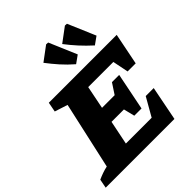

<svg xmlns="http://www.w3.org/2000/svg" viewBox="-284 -1099 1258 1258"><g transform="rotate(-45 344.5 -470.0)"><path d="M-35 0 -23 -62Q-1 -72 21.5 -80Q44 -88 68 -93L172 -560L82 -589L95 -657H724L680 -437H605L583 -547H350L318 -387H435L483 -460H550L498 -201H431L412 -278H297L263 -111H502L575 -239H649L602 0ZM400 -709Q356 -747 321.5 -786Q287 -825 255 -867L353 -940L371 -939L453 -747ZM574 -709Q531 -748 496 -786.5Q461 -825 429 -867L527 -940L545 -939L627 -747Z"/></g></svg>

Font: Piazzolla ExtraBold
Style: Italic
Weight: 800
Italic angle: -11.3°
Designer: Juan Pablo del Peral
Foundry: Huerta Tipografica
Version: Version 1.330